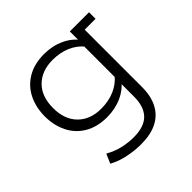

<svg xmlns="http://www.w3.org/2000/svg" viewBox="-157 -536 849 849"><g transform="rotate(-45 267.0 -112.0)"><path d="M258 181Q219 181 176.5 172.5Q134 164 100 145L119 101Q153 120 187.5 128Q222 136 256 136Q322 136 353 104Q384 72 384 10V-75L397 -84Q372 -49 329.5 -29.5Q287 -10 236 -10Q174 -10 130.5 -36Q87 -62 65 -107Q43 -152 43 -207Q43 -263 65 -308Q87 -353 130.5 -379Q174 -405 236 -405Q287 -405 329.5 -385.5Q372 -366 397 -331L387 -332V-395H507V-354H439V4Q439 62 418 101.5Q397 141 357 161Q317 181 258 181ZM244 -55Q290 -55 327.5 -71Q365 -87 389 -117L385 -93V-319L389 -298Q365 -328 327.5 -344Q290 -360 244 -360Q176 -360 135.5 -320Q95 -280 95 -207Q95 -136 135.5 -95.5Q176 -55 244 -55Z"/></g></svg>

Font: Rokkitt SemiBold Light
Style: Regular
Weight: 300
Version: Version 3.103